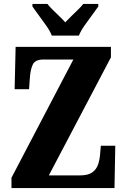

<svg xmlns="http://www.w3.org/2000/svg" viewBox="-20 -951 641 971"><path d="M38 0V-52L351 -650H200Q158 -650 146 -625Q134 -600 131 -557L127 -500H54L59 -714H541V-661L227 -64H385Q426 -64 447 -79.5Q468 -95 476 -119Q484 -143 486 -169L490 -214H563L559 0ZM242 -771Q233 -794 214.5 -820.5Q196 -847 176.5 -873Q157 -899 144 -918V-931H220Q229 -919 245.5 -902.5Q262 -886 280 -869Q298 -852 310 -838Q323 -852 340.5 -869Q358 -886 375 -902.5Q392 -919 401 -931H477V-918Q464 -899 444.5 -873Q425 -847 406.5 -820.5Q388 -794 379 -771Z"/></svg>

Font: Noto Serif Khmer ExtraCondensed Black
Style: Regular
Weight: 900
Width: 2
Designer: Danh Hong and the Monotype Design Team
Foundry: Monotype Imaging Inc.
Version: Version 2.004